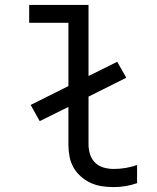

<svg xmlns="http://www.w3.org/2000/svg" viewBox="-20 -755 640 783"><path d="M444 8Q420 8 396 4.5Q372 1 350 -9Q328 -19 309.5 -35.5Q291 -52 279.5 -72.5Q268 -93 263.5 -117Q259 -141 259 -165V-319L142 -261L105 -327L259 -404V-662H99V-735H341V-445L458 -503L495 -438L341 -361V-165Q341 -145 347.5 -125Q354 -105 368.5 -91Q383 -77 403 -71.5Q423 -66 444 -66Q468 -66 492 -70Q516 -74 539 -82V-8Q516 0 492 4Q468 8 444 8Z"/></svg>

Font: Bmono
Style: Regular
Weight: 400
Monospace: yes
Designer: Belleve Invis
Foundry: Belleve Invis
Version: Version 11.2.2; ttfautohint (v1.8.2)